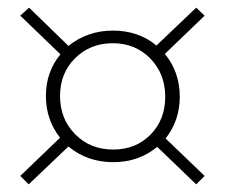

<svg xmlns="http://www.w3.org/2000/svg" viewBox="-20 -482 588 502"><path d="M413 -120 515 -22 493 0 391 -98Q343 -58 276 -58Q208 -58 159 -99L55 0L33 -22L137 -122Q100 -169 100 -231Q100 -294 138 -340L33 -441L56 -462L159 -362Q209 -402 275 -402Q342 -402 389 -363L493 -462L515 -441L411 -341Q450 -294 450 -229Q450 -167 413 -120ZM412 -229Q412 -289 373 -329Q334 -369 275 -369Q216 -369 176.5 -330Q137 -291 137 -231Q137 -171 176.5 -131Q216 -91 276 -91Q335 -91 373.5 -130Q412 -169 412 -229Z"/></svg>

Font: Ysabeau SC Light
Style: Regular
Weight: 300
Designer: Christian Thalmann (Catharsis Fonts)
Version: Version 0.003